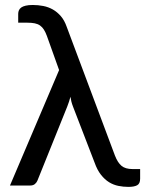

<svg xmlns="http://www.w3.org/2000/svg" viewBox="-20 -744 582 770"><path d="M217 -463 168 -600Q162.5 -615 156 -625.2Q149.5 -635.5 140.5 -641.8Q131.5 -648 119.2 -650.5Q107 -653 89.5 -653H53V-688.5Q53 -696 55.8 -702.5Q58.5 -709 65 -713.8Q71.5 -718.5 82.8 -721.2Q94 -724 111.5 -724Q133 -724 153.5 -720Q174 -716 191.8 -706Q209.5 -696 224 -679.2Q238.5 -662.5 247.5 -636.5L441 -120Q452 -91.5 467.5 -78.8Q483 -66 511.5 -66H542V-27.5Q542 -7.5 530 -1Q518 5.5 495 5.5Q474.5 5.5 454.8 1.5Q435 -2.5 417.5 -13.2Q400 -24 385 -43Q370 -62 359.5 -91.5L273 -316Q268.5 -327.5 266.2 -337Q264 -346.5 262.5 -356Q260 -346.5 257 -337Q254 -327.5 250 -317.5L130 -19.5Q127 -12 120 -6Q113 0 101 0H20Z"/></svg>

Font: Lato Medium
Style: Regular
Weight: 500
Designer: Lukasz Dziedzic
Foundry: tyPoland Lukasz Dziedzic
Version: Version 2.006; 2014-01-15